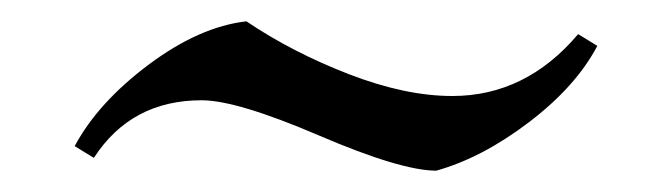

<svg xmlns="http://www.w3.org/2000/svg" viewBox="-20 -348 630 180"><path d="M404 -258Q473 -258 522 -316L540 -305Q520 -267 476 -233.5Q432 -200 389 -188Q356 -188 279 -221Q202 -254 169 -254Q103 -254 68 -200L50 -211Q72 -252 119.5 -287.5Q167 -323 211 -328Q254 -299 307 -278.5Q360 -258 404 -258Z"/></svg>

Font: Almendra
Style: Regular
Weight: 400
Designer: Ana Sanfelippo
Foundry: Ana Sanfelippo
Version: Version 1.004